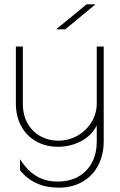

<svg xmlns="http://www.w3.org/2000/svg" viewBox="-20 -664 550 883"><path d="M72 119V68Q105 120 147 145.5Q189 171 245 171Q302 171 342.5 147Q383 123 404 81.5Q425 40 425 -11V-87Q401 -40 352.5 -14.5Q304 11 247 11Q190 11 146 -14Q102 -39 77.5 -84Q53 -129 53 -188V-450H85V-188Q85 -134 107.5 -95.5Q130 -57 167 -37Q204 -17 248 -17Q296 -17 337 -40.5Q378 -64 401.5 -103.5Q425 -143 425 -188V-450H457V-14Q457 46 432.5 94.5Q408 143 361 171Q314 199 249 199Q137 199 72 119ZM378 -644H419L280 -529H238Z"/></svg>

Font: Poiret One
Style: Regular
Weight: 400
Designer: Denis Masharov (denis.masharov@gmail.com), Cyreal (Charset Expansion)
Foundry: Denis Masharov
Version: Version 1.101